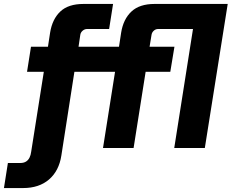

<svg xmlns="http://www.w3.org/2000/svg" viewBox="-117 -750 1174 973"><path d="M-97 203 -77 76H-14Q3 76 14.5 69Q26 62 32.5 49Q39 36 41 19L105 -386H20L40 -513H126L137 -585Q148 -653 188.5 -691.5Q229 -730 306 -730H456L436 -603H324Q312 -603 302 -594.5Q292 -586 290 -574L281 -513H486L497 -585Q508 -653 549 -691.5Q590 -730 666 -730H1037L921 0H766L861 -603H684Q672 -603 662.5 -594.5Q653 -586 651 -574L641 -513H767L746 -386H621L560 0H405L466 -386H260L194 38Q182 116 131.5 159.5Q81 203 0 203Z"/></svg>

Font: MuseoModerno
Style: Bold Italic
Weight: 700
Italic angle: -9°
Designer: Pablo Cosgaya, Héctor Gatti, Marcela Romero, and the Authors of The MuseoModerno Project.
Foundry: Omnibus-Type Team
Version: Version 1.003